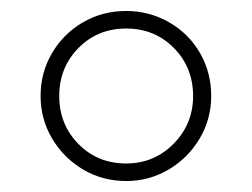

<svg xmlns="http://www.w3.org/2000/svg" viewBox="-20 -724 460 350"><path d="M210 -394Q167 -394 131.5 -415Q96 -436 75 -471.5Q54 -507 54 -549Q54 -592 75 -627.5Q96 -663 131.5 -683.5Q167 -704 210 -704Q252 -704 288 -683.5Q324 -663 344.5 -627.5Q365 -592 365 -549Q365 -507 344 -471.5Q323 -436 287.5 -415Q252 -394 210 -394ZM210 -426Q261 -426 296.5 -462Q332 -498 332 -549Q332 -601 297 -636.5Q262 -672 210 -672Q158 -672 123 -636.5Q88 -601 88 -549Q88 -497 123 -461.5Q158 -426 210 -426Z"/></svg>

Font: Hilab Light
Style: Regular
Weight: 300
Designer: Cristianderson Lima
Foundry: Cristianderson
Version: Version 1.0